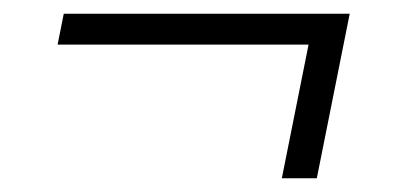

<svg xmlns="http://www.w3.org/2000/svg" viewBox="-20 -348 580 280"><path d="M391 -88 430 -283H64L73 -328H490L442 -88Z"/></svg>

Font: IBM Plex Sans Cond Light
Style: Italic
Weight: 300
Width: 3
Italic angle: -11°
Designer: Mike Abbink, Paul van der Laan, Pieter van Rosmalen
Foundry: Bold Monday
Version: Version 1.3